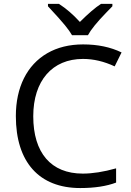

<svg xmlns="http://www.w3.org/2000/svg" viewBox="-20 -951 671 981"><path d="M225.1 -931.2H281.2C318.4 -907.2 354 -876.5 388.2 -838.9C430.7 -881.3 466.3 -912.1 496.1 -931.2H554.2V-918.9L522 -885.7C475.1 -837.4 444.3 -799.3 429.2 -771H348.1C340.8 -784.2 328.6 -801.3 312 -821.8C295.4 -842.3 266.6 -874.5 225.1 -918.9ZM573.2 -18.1C523.9 0.5 462.9 9.8 390.1 9.8C179.7 9.8 61 -123 61 -357.9C61 -504.9 117.7 -619.1 221.7 -679.2C273.4 -709 334.5 -724.1 404.8 -724.1C479.5 -724.1 544.9 -710.4 601.1 -683.1L565.9 -611.8C511.7 -637.2 458 -649.9 403.8 -649.9C247.1 -649.9 149.9 -538.6 149.9 -356.9C149.9 -169.9 240.7 -64 402.8 -64C452.6 -64 509.3 -72.8 573.2 -90.8Z"/></svg>

Font: OpenSansEmoji
Style: Regular
Weight: 400
Foundry: MorbZ
Version: Version 1.000;PS 001.000;hotconv 1.0.70;makeotf.lib2.5.58329